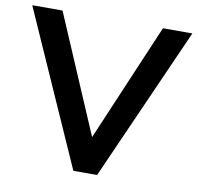

<svg xmlns="http://www.w3.org/2000/svg" viewBox="-89 -787 893 868"><g transform="rotate(10 357.5 -352.5)"><path d="M303 0 -10 -705H129L377 -125H343L590 -705H725L412 0Z"/></g></svg>

Font: Nunito Sans 11pt
Style: Bold
Weight: 700
Version: Version 3.101;gftools[0.9.27]